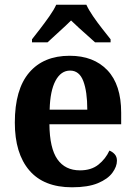

<svg xmlns="http://www.w3.org/2000/svg" viewBox="-20 -786 574 816"><path d="M286 10Q166 10 104.5 -62Q43 -134 43 -265Q43 -406 104 -477.5Q165 -549 276 -549Q378 -549 436.5 -487.5Q495 -426 495 -307V-258H190Q191 -156 224 -109Q257 -62 320 -62Q368 -62 398.5 -86.5Q429 -111 445 -146Q458 -141 467.5 -130.5Q477 -120 477 -103Q477 -78 457.5 -51.5Q438 -25 396 -7.5Q354 10 286 10ZM351 -320Q351 -397 334 -441.5Q317 -486 278 -486Q239 -486 216 -443Q193 -400 191 -320ZM116 -619Q131 -638 151 -664Q171 -690 190 -717Q209 -744 219 -766H347Q357 -744 375.5 -717Q394 -690 414.5 -664Q435 -638 450 -619V-606H384Q372 -617 353.5 -633.5Q335 -650 315.5 -667.5Q296 -685 282 -699Q261 -678 231 -651Q201 -624 182 -606H116Z"/></svg>

Font: Noto Serif Sinhala SemiCondensed
Style: Bold
Weight: 700
Width: 4
Designer: Jelle Bosma - Monotype Design Team
Foundry: Monotype Imaging Inc.
Version: Version 2.007; ttfautohint (v1.8.4.7-5d5b)